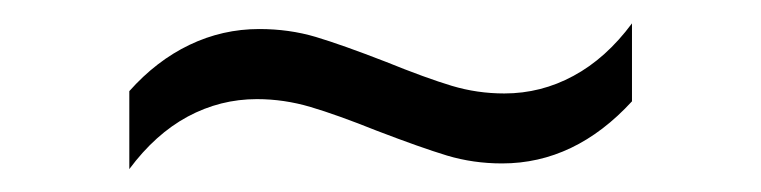

<svg xmlns="http://www.w3.org/2000/svg" viewBox="-20 -363 658 166"><path d="M204.1 -337.9Q230 -337.9 252.9 -331.1Q275.9 -324.2 313.5 -309.6Q348.6 -295.4 370.6 -288.8Q392.6 -282.2 416 -282.2Q447.8 -282.2 475.8 -297.4Q503.9 -312.5 526.4 -342.8V-275.4Q477.1 -221.7 414.1 -221.7Q389.2 -221.7 366.5 -228.5Q343.8 -235.4 305.7 -250Q271.5 -263.7 248.5 -270.5Q225.6 -277.3 202.1 -277.3Q170.4 -277.3 142.3 -262.2Q114.3 -247.1 91.8 -216.8V-284.2Q115.2 -310.5 143.8 -324.2Q172.4 -337.9 204.1 -337.9Z"/></svg>

Font: Pretendard JP Light
Style: Regular
Weight: 300
Designer: Base glyphs from Inter by Rasmus Andersson; Hangeul glyphs from Noto Sans CJK(Source Han Sans) by Jang Soo-young and Kan
Foundry: Kil Hyung-jin
Version: Version 1.309